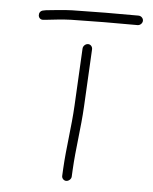

<svg xmlns="http://www.w3.org/2000/svg" viewBox="-51 -665 626 785"><g transform="rotate(5 262.0 -272.5)"><path d="M269.5 -468 257.2 -233C252.6 -144.9 238.1 -58.5 233.5 28C233 38 232.5 48 232 58C231.4 67.7 239.9 77 250 77C260 77 270.5 67.7 271 58C271.5 48.3 272 38.7 272.5 29C277 -57.8 291.6 -144.3 296.2 -233L308.5 -468C309.1 -478.6 301.2 -488 290.6 -488C280 -488 270.1 -478.6 269.5 -468ZM349.6 -583H485.6C495.3 -583 505 -591.9 505.5 -602C506.1 -612 497.3 -622 485.6 -622H350.6C304.3 -622 257.6 -620 213.4 -620C173.8 -618.8 139.6 -613.9 107 -611L96.9 -609C71.5 -605.8 74.8 -567.9 99.9 -571L110.9 -572C142.7 -575.2 172.1 -579.7 212.4 -581C255.4 -581 303.1 -583 347.5 -583Z"/></g></svg>

Font: Just Breathe
Style: Obl1
Weight: 400
Foundry: Cannot Into Space Fonts
Version: Version 0.72